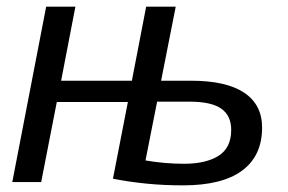

<svg xmlns="http://www.w3.org/2000/svg" viewBox="-20 -548 868 578"><path d="M509 -528 465 -305H555Q661 -305 715 -269Q769 -233 769 -164Q769 -79 709 -34.5Q649 10 531 10Q475 10 423 5Q371 0 320 -10L365 -241H151L104 0H17L119 -528H207L164 -305H377L420 -528ZM418 -65Q447 -60 476 -57.5Q505 -55 534 -55Q600 -55 638 -79Q676 -103 676 -157Q676 -200 646 -221Q616 -242 550 -242H453Z"/></svg>

Font: Libra Sans Modern
Style: Italic
Weight: 400
Italic angle: -12°
Foundry: Stefan Peev, Context Ltd
Version: Version 1.000